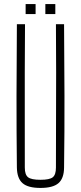

<svg xmlns="http://www.w3.org/2000/svg" viewBox="-20 -919 398 944"><path d="M179 5Q117.5 5 90.8 -18.5Q64 -42 63 -95Q61 -274.5 61.2 -447.8Q61.5 -621 63 -800H103Q102 -680.5 101.8 -564Q101.5 -447.5 101.8 -331Q102 -214.5 102 -95Q102 -60 118 -47.5Q134 -35 179 -35Q224 -35 239.5 -47.5Q255 -60 255 -95Q255 -214.5 255.5 -331Q256 -447.5 256 -564Q256 -680.5 255 -800H295Q296.5 -621 297 -447.8Q297.5 -274.5 295 -95Q294.5 -42 267.5 -18.5Q240.5 5 179 5ZM203 -850V-899H252V-850ZM106 -850V-899H155V-850Z"/></svg>

Font: Big Shoulders Text Thin Thin
Style: Regular
Weight: 250
Version: Version 2.002